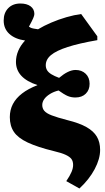

<svg xmlns="http://www.w3.org/2000/svg" viewBox="-20 -845 599 1095"><path d="M433 230 358 188Q379 157 388 135.5Q397 114 397 96Q397 75 387.5 62Q378 49 354.5 38Q331 27 288 17Q194 -6 138.5 -32Q83 -58 59.5 -92.5Q36 -127 36 -177Q36 -218 53.5 -251.5Q71 -285 106 -312Q141 -339 193 -359V-360Q132 -380 101.5 -413Q71 -446 71 -492Q71 -524 84 -555Q97 -586 123 -614Q66 -622 33.5 -651.5Q1 -681 1 -728Q1 -772 27 -798.5Q53 -825 96 -825Q133 -825 154.5 -809Q176 -793 176 -765Q176 -757 169.5 -741.5Q163 -726 145 -693Q149 -690 155 -687Q161 -684 172 -682Q183 -680 197 -678Q230 -698 272 -716Q314 -734 359 -747Q404 -760 443 -765L535 -638V-616Q431 -598 366 -577Q301 -556 271 -531Q241 -506 241 -473Q241 -457 248.5 -444.5Q256 -432 273 -421.5Q290 -411 317 -401Q343 -423 366.5 -434.5Q390 -446 411 -446Q446 -446 468.5 -424.5Q491 -403 491 -367Q491 -332 469 -310.5Q447 -289 410 -289Q386 -289 366 -297.5Q346 -306 314 -329Q286 -322 265 -309Q244 -296 232.5 -280Q221 -264 221 -246Q221 -227 232.5 -213Q244 -199 275 -187Q306 -175 364 -160Q433 -143 473.5 -120Q514 -97 532.5 -65.5Q551 -34 551 10Q551 61 520 119.5Q489 178 433 230Z"/></svg>

Font: Literata ExtraBold
Style: Regular
Weight: 800
Designer: Latin by Veronika Burian and Jose Scaglione. Greek by Irene Vlachou. Cyrillic by Vera Evstafieva.
Foundry: TypeTogether
Version: Version 3.103;gftools[0.9.29]